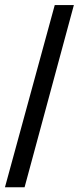

<svg xmlns="http://www.w3.org/2000/svg" viewBox="-20 -745 318 774"><path d="M0 9.8 200.7 -724.6H277.8L79.1 9.8Z"/></svg>

Font: TypoPRO Liberation Sans
Style: Regular
Weight: 400
Designer: Steve Matteson
Foundry: Ascender Corporation
Version: Version 2.00.1